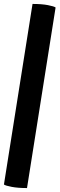

<svg xmlns="http://www.w3.org/2000/svg" viewBox="-39 -754 302 974"><path d="M98 200Q52 200 20.5 194Q-11 188 -19 182L126 -734Q173 -734 204 -728Q235 -722 243 -716Z"/></svg>

Font: Petrona Black
Style: Italic
Weight: 900
Italic angle: -9°
Designer: Ringo R. Seeber
Foundry: Ringo R. Seeber
Version: Version 2.001; ttfautohint (v1.8.3)